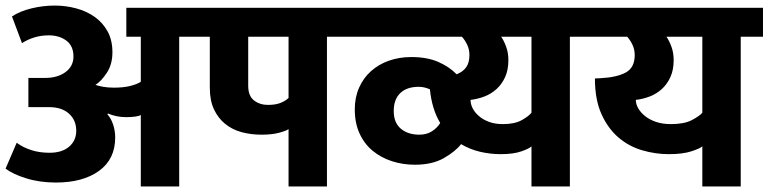

<svg xmlns="http://www.w3.org/2000/svg" viewBox="-20 -670 2762 690"><path d="M23 -611Q52 -630 93.5 -640Q135 -650 177 -650Q216 -650 253.5 -640Q291 -630 320 -609.5Q349 -589 366.5 -557.5Q384 -526 384 -482Q384 -439 364 -408.5Q344 -378 323 -365Q334 -361 351 -358Q368 -355 390 -355Q423 -355 447.5 -361Q472 -367 486 -376V-538H434V-642H704V-538H624V0H486V-257Q481 -253 466 -251Q451 -249 433 -249Q399 -249 368 -262L366 -259Q379 -245 386.5 -222.5Q394 -200 394 -176Q394 -98 336 -56Q278 -14 181 -14Q123 -14 74.5 -29Q26 -44 0 -64L40 -157Q63 -140 92.5 -130.5Q122 -121 158 -121Q203 -121 228.5 -143Q254 -165 254 -200Q254 -238 228 -261.5Q202 -285 156 -285H82V-390H143Q187 -390 215.5 -411Q244 -432 244 -467Q244 -505 218.5 -524Q193 -543 155 -543Q103 -543 59 -515Z M1235 -538H1155V0H1017V-206Q1009 -200 983.5 -193Q958 -186 920 -186Q882 -186 848.5 -195Q815 -204 789.5 -224.5Q764 -245 749 -277Q734 -309 734 -355V-538H684V-642H1235ZM872 -362Q872 -325 893 -309Q914 -293 943 -293Q971 -293 989 -300.5Q1007 -308 1017 -318V-538H872Z M2028 -538V0H1890V-144Q1882 -136 1853.5 -126Q1825 -116 1779 -116Q1742 -116 1705.5 -124.5Q1669 -133 1637 -152Q1616 -125 1574.5 -101.5Q1533 -78 1471 -78Q1428 -78 1389 -90.5Q1350 -103 1320 -127.5Q1290 -152 1272.5 -189.5Q1255 -227 1255 -277Q1255 -320 1270.5 -355Q1286 -390 1313.5 -414.5Q1341 -439 1378 -452Q1415 -465 1458 -465Q1515 -465 1555 -447.5Q1595 -430 1621 -403Q1644 -412 1655.5 -428.5Q1667 -445 1667 -472Q1667 -492 1659 -509Q1651 -526 1640 -538H1214V-642H2108V-538ZM1890 -265V-538H1781Q1791 -524 1799 -502Q1807 -480 1807 -454Q1807 -419 1795.5 -393.5Q1784 -368 1765 -350.5Q1746 -333 1721.5 -323.5Q1697 -314 1671 -311Q1671 -296 1678.5 -281Q1686 -266 1701 -253Q1716 -240 1737.5 -232Q1759 -224 1787 -224Q1830 -224 1855.5 -238.5Q1881 -253 1890 -265ZM1485 -358Q1442 -358 1418.5 -335.5Q1395 -313 1395 -271Q1395 -229 1420.5 -207.5Q1446 -186 1487 -186Q1513 -186 1532 -198Q1551 -210 1562 -228Q1532 -278 1525 -349Q1516 -353 1506 -355.5Q1496 -358 1485 -358Z M2642 -538V0H2504V-144Q2495 -136 2464 -126Q2433 -116 2383 -116Q2335 -116 2287.5 -130Q2240 -144 2202.5 -176Q2165 -208 2141.5 -260Q2118 -312 2118 -388L2138 -389Q2197 -392 2229 -409.5Q2261 -427 2261 -472Q2261 -492 2253 -509Q2245 -526 2234 -538H2088V-642H2722V-538ZM2504 -265V-538H2375Q2385 -524 2393 -502Q2401 -480 2401 -454Q2401 -419 2389.5 -393.5Q2378 -368 2359 -350.5Q2340 -333 2315.5 -323.5Q2291 -314 2265 -311Q2265 -296 2273.5 -281Q2282 -266 2298 -253Q2314 -240 2337.5 -232Q2361 -224 2391 -224Q2439 -224 2466.5 -238.5Q2494 -253 2504 -265Z"/></svg>

Font: Mukta ExtraBold
Style: Regular
Weight: 800
Designer: Girish Dalvi and Yashodeep Gholap
Foundry: Ek Type
Version: Version 2.538;PS 1.002;hotconv 16.6.51;makeotf.lib2.5.65220;